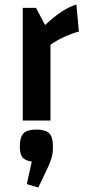

<svg xmlns="http://www.w3.org/2000/svg" viewBox="-20 -535 382 852"><path d="M180 -424Q221 -462 254 -483.5Q287 -505 319 -515L330 -395Q299 -387 262.5 -370Q226 -353 204 -336V0H81V-500H140ZM99 282 121 182Q92 178 80 163.5Q68 149 68 115Q68 73 84.5 56.5Q101 40 142 40Q182 40 198.5 56.5Q215 73 215 115Q215 146 208 168.5Q201 191 183 228L150 297Z"/></svg>

Font: Changa Medium
Style: Regular
Weight: 500
Designer: Eduardo Rodriguez Tunni
Foundry: Eduardo Rodriguez Tunni
Version: Version 2.002; ttfautohint (v1.5) -l 8 -r 50 -G 150 -x 14 -H